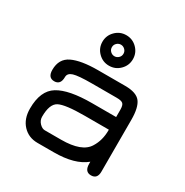

<svg xmlns="http://www.w3.org/2000/svg" viewBox="-156 -792 893 927"><g transform="rotate(30 290.0 -329.0)"><path d="M263.7 -603Q253.9 -593.8 253.9 -580.1Q253.9 -566.4 263.7 -557.1Q273.4 -547.9 286.1 -547.9Q298.8 -547.9 308.6 -557.1Q318.4 -566.4 318.4 -580.1Q318.4 -593.8 308.6 -603Q298.8 -612.3 286.1 -612.3Q273.4 -612.3 263.7 -603ZM226.1 -640.1Q251 -665 286.1 -665Q321.3 -665 346.2 -640.1Q371.1 -615.2 371.1 -580.1Q371.1 -544.9 346.2 -520Q321.3 -495.1 286.1 -495.1Q251 -495.1 226.1 -520Q201.2 -544.9 201.2 -580.1Q201.2 -615.2 226.1 -640.1ZM306.6 -297.9H440.4V-338.9Q440.4 -363.3 431.6 -371.6Q422.9 -379.9 396.5 -379.9H258.8Q182.6 -379.9 156.2 -371.6Q129.9 -363.3 129.9 -341.8Q129.9 -297.9 94.7 -297.9Q59.6 -297.9 59.6 -341.8Q59.6 -403.3 108.9 -426.8Q158.2 -450.2 252 -450.2H403.3Q465.8 -450.2 488.3 -420.9Q510.7 -391.6 510.7 -323.2V-34.2Q510.7 6.8 475.6 6.8Q440.4 6.8 440.4 -37.1V-48.8Q381.8 0 264.6 0H173.8Q124 0 91.8 -34.2Q59.6 -68.4 59.6 -126Q59.6 -225.6 118.7 -261.7Q177.7 -297.9 306.6 -297.9ZM440.4 -227.5H306.6Q197.3 -227.5 163.6 -209.5Q129.9 -191.4 129.9 -121.1Q129.9 -100.6 144.5 -85.4Q159.2 -70.3 173.8 -70.3H264.6Q380.9 -70.3 414.1 -126Q440.4 -168 440.4 -223.6Q440.4 -225.6 440.4 -227.5Z"/></g></svg>

Font: Jura
Style: DemiBold
Weight: 600
Version: Version 2.5